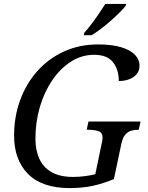

<svg xmlns="http://www.w3.org/2000/svg" viewBox="-20 -951 754 981"><path d="M336 10Q195 10 123.5 -62Q52 -134 52 -258Q52 -355 83 -439.5Q114 -524 171 -588Q228 -652 307 -688Q386 -724 482 -724Q553 -724 600 -709.5Q647 -695 670 -670.5Q693 -646 693 -616Q693 -590 678.5 -572.5Q664 -555 640 -546Q616 -537 587 -537Q587 -596 557 -633.5Q527 -671 461 -671Q397 -671 342.5 -636Q288 -601 247 -541Q206 -481 183.5 -404Q161 -327 161 -242Q161 -185 180.5 -141Q200 -97 242.5 -72Q285 -47 354 -47Q383 -47 414 -51Q445 -55 467 -61L500 -220Q502 -226 503 -235Q504 -244 504 -248Q504 -274 482.5 -281Q461 -288 432 -288H423L432 -330H698L689 -288H685Q667 -288 650 -283Q633 -278 620 -263Q607 -248 600 -216L562 -36Q507 -13 454 -1.5Q401 10 336 10ZM408 -771 411 -784Q429 -804 448 -829Q467 -854 485 -880.5Q503 -907 518 -931H625L622 -921Q610 -906 590 -886Q570 -866 545.5 -844.5Q521 -823 496 -804Q471 -785 448 -771Z"/></svg>

Font: Noto Serif
Style: Italic
Weight: 400
Italic angle: -12°
Designer: Monotype Design Team
Foundry: Monotype Imaging Inc.
Version: Version 2.013